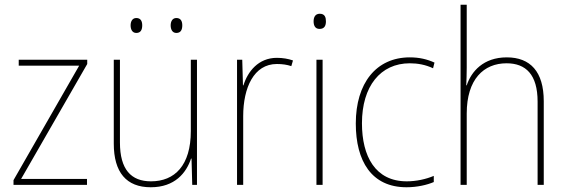

<svg xmlns="http://www.w3.org/2000/svg" viewBox="-20 -780 2393 810"><path d="M347 0V-25H69L348 -510V-528H59V-503H314L37 -20V0Z M531 -673C531 -656 538 -641 555 -641C574 -641 580 -655 580 -673C580 -690 574 -704 555 -704C538 -704 531 -689 531 -673ZM700 -673C700 -656 707 -641 724 -641C743 -641 749 -655 749 -673C749 -690 743 -704 724 -704C707 -704 700 -689 700 -673ZM811 -528H785V-227C785 -82 717 -15 617 -15C533 -15 486 -65 486 -179V-528H460V-174C460 -53 513 10 616 10C718 10 766 -51 786 -111H788L791 0H811Z M1148 -536C1070 -536 1025 -478 1007 -420H1005L1002 -528H980V0H1006V-290C1006 -410 1051 -510 1148 -510C1172 -510 1191 -507 1209 -501L1216 -525C1196 -532 1173 -536 1148 -536Z M1329 -722C1309 -722 1303 -706 1303 -690C1303 -673 1309 -658 1328 -658C1349 -658 1355 -672 1355 -690C1355 -706 1351 -722 1329 -722ZM1341 -528H1315V0H1341Z M1695 10C1740 10 1782 0 1810 -12V-38C1777 -24 1736 -15 1696 -15C1563 -15 1507 -121 1507 -260C1507 -416 1585 -513 1709 -513C1742 -513 1775 -507 1807 -492L1813 -516C1782 -530 1749 -538 1709 -538C1567 -538 1481 -429 1481 -259C1481 -101 1547 10 1695 10Z M1949 -495V-760H1923V0H1949V-301C1949 -446 2021 -513 2117 -513C2198 -513 2248 -466 2248 -351V0H2274V-353C2274 -478 2217 -538 2118 -538C2019 -538 1968 -478 1949 -420H1947C1948 -446 1949 -464 1949 -495Z"/></svg>

Font: Noto Sans Sinhala UI SemiCondensed Thin
Style: Regular
Weight: 100
Width: 4
Designer: Jelle Bosma - Monotype Design Team
Foundry: Monotype Imaging Inc.
Version: Version 2.006